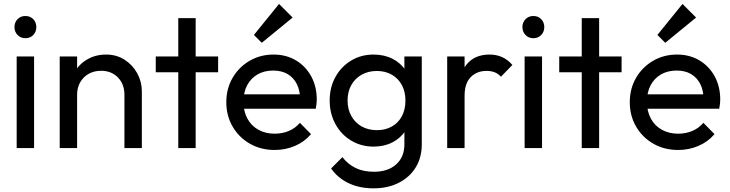

<svg xmlns="http://www.w3.org/2000/svg" viewBox="-20 -768 3788 996"><path d="M66.5 0V-475H156.8V0ZM111.5 -569.8Q87.2 -569.8 71.1 -586.5Q55 -603.2 55 -627.5Q55 -652 71.1 -668.5Q87.2 -685 111.5 -685Q136.8 -685 152.6 -668.5Q168.5 -652 168.5 -627.5Q168.5 -603.2 152.6 -586.5Q136.8 -569.8 111.5 -569.8Z M625.5 0V-276.5Q625.5 -331.2 591.9 -366Q558.2 -400.8 504.4 -400.8Q467.8 -400.8 439.8 -384.9Q411.8 -369 395.9 -341Q380 -313 380 -276.8L342.5 -297.8Q342.5 -352 366.9 -394.1Q391.2 -436.2 433.9 -460.6Q476.6 -485 530.5 -485Q584.5 -485 626.4 -458.1Q668.2 -431.2 692 -387.6Q715.8 -344 715.8 -294.5V0ZM289.8 0V-475H380V0Z M904.8 0V-674H995V0ZM788 -393.2V-475H1111.5V-393.2Z M1404.8 10Q1333.5 10 1276.8 -22.2Q1220 -54.5 1187 -110.9Q1154 -167.2 1154 -237.8Q1154 -308 1186.4 -363.9Q1218.8 -419.8 1274.5 -452.4Q1330.2 -485 1398.8 -485Q1464.5 -485 1515 -454.9Q1565.5 -424.8 1594.4 -372Q1623.2 -319.2 1623.2 -251.5Q1623.2 -241.5 1622 -230Q1620.8 -218.5 1618 -204H1217.2V-278.8H1570.2L1537.2 -250Q1536.8 -297.8 1520 -331.5Q1503.2 -365.2 1472.2 -383.6Q1441.2 -402 1397 -402Q1350.5 -402 1315.9 -381.9Q1281.2 -361.8 1262.1 -325.8Q1243 -289.8 1243 -240.5Q1243 -190.8 1263.1 -153.2Q1283.2 -115.8 1320 -95.1Q1356.8 -74.5 1405 -74.5Q1444.8 -74.5 1478.5 -88.8Q1512.2 -103 1535.8 -130.8L1593.5 -72.2Q1559.5 -32.2 1510.1 -11.1Q1460.8 10 1404.8 10ZM1338 -546 1297.2 -586.8 1427.5 -747.5 1498 -677Z M1918 209Q1844.5 209 1788.2 182.1Q1732 155.2 1697.5 106L1756.2 47.2Q1784.8 84 1824.8 103.5Q1864.8 123 1919.8 123Q1992.5 123 2035.1 84.8Q2077.8 46.5 2077.8 -19.2V-137L2094.2 -243.5L2077.8 -350V-475H2168V-19.2Q2168 49.2 2136.5 100.4Q2105 151.5 2048.6 180.2Q1992.2 209 1918 209ZM1918 -7.5Q1853.2 -7.5 1801.5 -38.8Q1749.8 -70 1720 -124.5Q1690.2 -179 1690.2 -247Q1690.2 -314.8 1719.9 -368.5Q1749.5 -422.2 1801.2 -453.6Q1853 -485 1917.5 -485Q1973.5 -485 2016.6 -462.9Q2059.8 -440.8 2085.1 -401.4Q2110.5 -362 2113.2 -309V-183.2Q2110.2 -131.2 2084.5 -91.5Q2058.8 -51.8 2015.9 -29.6Q1973 -7.5 1918 -7.5ZM1935.5 -92.8Q1979.8 -92.8 2013.1 -111.9Q2046.5 -131 2064.9 -165.5Q2083.2 -200 2083.2 -246.2Q2083.2 -292.2 2064.8 -326.6Q2046.2 -361 2012.9 -380.4Q1979.5 -399.8 1935 -399.8Q1890.2 -399.8 1855.9 -380.4Q1821.5 -361 1802.2 -326.6Q1783 -292.2 1783 -246.5Q1783 -201.5 1802.4 -166.5Q1821.8 -131.5 1856.1 -112.1Q1890.5 -92.8 1935.5 -92.8Z M2299.8 0V-475H2390V0ZM2390 -270.5 2356.2 -286.2Q2356.2 -376.5 2398.2 -430.8Q2440.2 -485 2519.2 -485Q2554.8 -485 2583.9 -472.2Q2613 -459.5 2638 -431.2L2578.8 -370Q2563.8 -386.2 2545.6 -393.2Q2527.5 -400.2 2503.8 -400.2Q2454 -400.2 2422 -368.1Q2390 -336 2390 -270.5Z M2701.5 0V-475H2791.8V0ZM2746.5 -569.8Q2722.2 -569.8 2706.1 -586.5Q2690 -603.2 2690 -627.5Q2690 -652 2706.1 -668.5Q2722.2 -685 2746.5 -685Q2771.8 -685 2787.6 -668.5Q2803.5 -652 2803.5 -627.5Q2803.5 -603.2 2787.6 -586.5Q2771.8 -569.8 2746.5 -569.8Z M2997.8 0V-674H3088V0ZM2881 -393.2V-475H3204.5V-393.2Z M3497.8 10Q3426.5 10 3369.8 -22.2Q3313 -54.5 3280 -110.9Q3247 -167.2 3247 -237.8Q3247 -308 3279.4 -363.9Q3311.8 -419.8 3367.5 -452.4Q3423.2 -485 3491.8 -485Q3557.5 -485 3608 -454.9Q3658.5 -424.8 3687.4 -372Q3716.2 -319.2 3716.2 -251.5Q3716.2 -241.5 3715 -230Q3713.8 -218.5 3711 -204H3310.2V-278.8H3663.2L3630.2 -250Q3629.8 -297.8 3613 -331.5Q3596.2 -365.2 3565.2 -383.6Q3534.2 -402 3490 -402Q3443.5 -402 3408.9 -381.9Q3374.2 -361.8 3355.1 -325.8Q3336 -289.8 3336 -240.5Q3336 -190.8 3356.1 -153.2Q3376.2 -115.8 3413 -95.1Q3449.8 -74.5 3498 -74.5Q3537.8 -74.5 3571.5 -88.8Q3605.2 -103 3628.8 -130.8L3686.5 -72.2Q3652.5 -32.2 3603.1 -11.1Q3553.8 10 3497.8 10ZM3431 -546 3390.2 -586.8 3520.5 -747.5 3591 -677Z"/></svg>

Font: Outfit Thin
Style: Regular
Weight: 100
Designer: Rodrigo Fuenzalida
Foundry: fragTYPE
Version: Version 1.100;gftools[0.9.27]